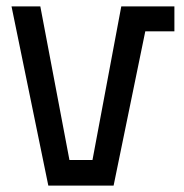

<svg xmlns="http://www.w3.org/2000/svg" viewBox="-20 -580 575 600"><path d="M131 0 16 -560H106L197 -80H269L359 -560H525V-482H434L335 0Z"/></svg>

Font: Tektur SemiCondensed
Style: Regular
Weight: 400
Width: 4
Designer: Adam Jagosz
Foundry: Adam Jagosz
Version: Version 1.005;gftools[0.9.30]